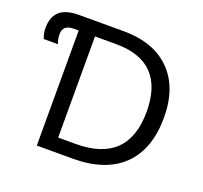

<svg xmlns="http://www.w3.org/2000/svg" viewBox="-123 -857 1057 999"><g transform="rotate(20 405.0 -357.0)"><path d="M653.8 -360.8Q653.8 -497.1 586.7 -567.1Q519.5 -637.2 383.8 -637.2H267.1V-77.1H363.8Q653.8 -77.1 653.8 -360.8ZM397 -713.9Q564.9 -713.9 657 -621.3Q749 -528.8 749 -363.8Q749 -187 652.6 -93.5Q556.2 0 376 0H176.8V-637.2H150.9Q89.8 -637.2 89.8 -586.9Q89.8 -557.1 100.1 -533.2H21Q16.6 -543.5 13.2 -559.6Q9.8 -575.7 9.8 -587.9Q9.8 -652.8 44.2 -683.3Q78.6 -713.9 150.9 -713.9Z"/></g></svg>

Font: Noto Sans Southeast Asian
Style: Regular
Weight: 400
Designer: Monotype Design Team
Foundry: Monotype Imaging Inc.
Version: Version 1.06 uh; ttfautohint (v1.4.1)